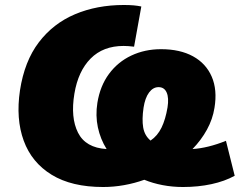

<svg xmlns="http://www.w3.org/2000/svg" viewBox="-20 -737 964 769"><path d="M393 12Q267 12 187 -37Q107 -86 75 -173.5Q43 -261 60 -375Q78 -492 135.5 -567.5Q193 -643 280.5 -680Q368 -717 476 -717Q499 -717 515.5 -715.5Q532 -714 546 -711L517 -550Q493 -553 475 -553Q393 -553 343 -502.5Q293 -452 278 -362Q262 -266 292.5 -205.5Q323 -145 407 -140Q382 -180 372 -227Q362 -274 370 -325Q381 -393 416.5 -441Q452 -489 506 -514.5Q560 -540 625 -540Q701 -540 753 -511.5Q805 -483 828 -430Q851 -377 839 -305Q832 -260 809 -218Q786 -176 751 -140Q813 -144 885 -173L920 -33Q880 -11 827 0.5Q774 12 713 12Q671 12 631.5 4.5Q592 -3 558 -17Q519 -3 477 4.5Q435 12 393 12ZM555 -306Q548 -259 553.5 -226.5Q559 -194 583 -174Q611 -193 627 -226Q643 -259 651 -307Q657 -345 647.5 -366.5Q638 -388 615 -388Q593 -388 577 -366.5Q561 -345 555 -306Z"/></svg>

Font: Winston Black
Style: Italic
Weight: 900
Italic angle: -9°
Designer: Original fonts by Vernon Adams / Changes by Cristiano Sobral
Foundry: VOriginal fonts by Vernon Adams / Changes by Cristiano Sobral
Version: Version 2.503;July 17, 2020;FontCreator 13.0.0.2655 64-bit